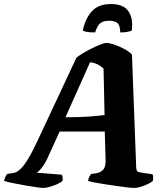

<svg xmlns="http://www.w3.org/2000/svg" viewBox="-70 -933 813 953"><path d="M144 0Q137 0 112 -3.5Q87 -7 55.5 -12.5Q24 -18 -5 -24Q-34 -30 -50 -35Q-47 -47 -42.5 -56.5Q-38 -66 -34 -70L-11 -73Q-2 -74 8.5 -78Q19 -82 34.5 -97Q50 -112 70.5 -146Q91 -180 119 -240L309 -646Q319 -655 339.5 -667.5Q360 -680 384 -692Q408 -704 428.5 -712Q449 -720 459 -720Q472 -720 496 -712Q520 -704 545 -691Q570 -678 585 -662L606 -102Q607 -86 611.5 -82.5Q616 -79 627 -77L687 -68Q689 -65 690 -55.5Q691 -46 689 -35Q679 -27 661.5 -18.5Q644 -10 625.5 -5Q607 0 595 0Q588 0 565 -2.5Q542 -5 511.5 -9.5Q481 -14 451 -18.5Q421 -23 398 -27.5Q375 -32 367 -35Q369 -48 374 -57Q379 -66 383 -70L402 -72Q427 -75 441.5 -90Q456 -105 454 -145L450 -280H226L163 -142Q151 -117 135 -97.5Q119 -78 111 -76L236 -66Q244 -53 240 -35Q232 -27 213 -18.5Q194 -10 174.5 -5Q155 0 144 0ZM255 -351Q325 -351 373 -354.5Q421 -358 449 -362L444 -592Q418 -619 377 -624ZM402 -772Q374 -772 360 -775Q346 -778 341 -781Q353 -841 386 -877Q419 -913 481 -913Q543 -913 567.5 -877Q592 -841 584 -781Q578 -778 562.5 -775Q547 -772 527 -772Q526 -807 513 -818.5Q500 -830 471 -830Q443 -830 428 -818Q413 -806 402 -772Z"/></svg>

Font: Texturina 72pt 72pt Black
Style: Italic
Weight: 900
Italic angle: -11°
Designer: Guillermo Torres Carreño
Foundry: Omnibus-Type
Version: Version 1.002; ttfautohint (v1.8.3)